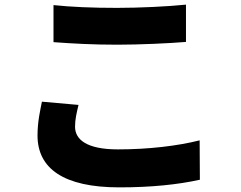

<svg xmlns="http://www.w3.org/2000/svg" viewBox="-20 -761 1040 829"><path d="M211 -579C293 -573 380 -568 486 -568C582 -568 713 -574 783 -580V-741C705 -733 584 -727 485 -727C378 -727 285 -731 211 -739V-579ZM161 -322C154 -286 142 -237 142 -176C142 -34 254 48 495 48C633 48 748 36 843 15L842 -155C747 -131 621 -116 489 -116C355 -116 304 -158 304 -214C304 -246 311 -274 319 -308L161 -322Z"/></svg>

Font: Noto Sans CJK KR Black
Style: Regular
Weight: 900
Designer: Ryoko NISHIZUKA (kana & ideographs); Paul D. Hunt (Latin, Greek & Cyrillic); Wenlong ZHANG (bopomofo); Sandoll Communica
Foundry: Adobe Systems Incorporated
Version: Version 1.004;PS 1.004;hotconv 1.0.82;makeotf.lib2.5.63406